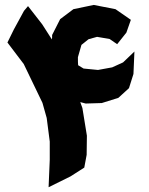

<svg xmlns="http://www.w3.org/2000/svg" viewBox="-20 -744 615 793"><path d="M311.5 -322.3 334 -316.4 400.4 -318.4 468.8 -339.8 512.7 -379.9 531.2 -438.5 535.2 -531.2 488.3 -486.3 443.4 -465.8 384.8 -455.1 325.2 -460.9 302.7 -474.6C301.8 -481.4 301.8 -493.2 301.8 -507.8L316.4 -558.6L345.7 -582L380.9 -591.8L432.6 -583L463.9 -561.5L502 -609.4L520.5 -662.1L457 -706.1L367.2 -723.6L283.2 -706.1L228.5 -665L195.3 -599.6C195.3 -590.8 195.3 -585 194.3 -581.1L154.3 -643.6L95.7 -718.8L79.1 -699.2L37.1 -622.1L10.7 -568.4L78.1 -479.5L155.3 -319.3L172.9 -256.8L185.5 -159.2V-84L180.7 29.3L271.5 -15.6L328.1 -51.8L337.9 -104.5L338.9 -183.6L320.3 -297.9Z"/></svg>

Font: MaokenAssortedSans-TC
Style: Regular
Weight: 500
Version: Version 0.83